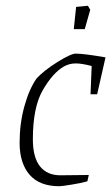

<svg xmlns="http://www.w3.org/2000/svg" viewBox="-20 -637 389 666"><path d="M346 -438 317 -310H294L298 -408Q264 -417 243 -417Q220 -417 201 -406Q163 -384 128.5 -324.5Q94 -265 94 -154Q94 -90 119.5 -59Q145 -28 192 -29L288 -30L283 -8Q262 -2 228 3.5Q194 9 186 9Q117 9 82.5 -31Q48 -71 48 -142Q48 -208 64.5 -268Q81 -328 107 -365Q133 -393 179.5 -422Q226 -451 243 -451Q271 -451 346 -438ZM244 -613 285 -617 293 -603 274 -536H236Z"/></svg>

Font: Grenze ExtraLight
Style: Italic
Weight: 275
Italic angle: -10°
Designer: Renata Polastri
Foundry: Omnibus-Type
Version: Version 1.002; ttfautohint (v1.8)